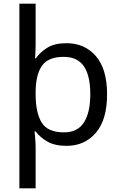

<svg xmlns="http://www.w3.org/2000/svg" viewBox="-20 -780 655 1040"><path d="M560 -269Q560 -132 499.5 -61Q439 10 340 10Q277 10 237 -13Q197 -36 173 -68H167Q168 -61 169.5 -45Q171 -29 172 -12Q173 5 173 16V240H85V-760H173V-536Q173 -522 172 -499.5Q171 -477 170 -464H174Q198 -498 237 -522Q276 -546 340 -546Q439 -546 499.5 -476Q560 -406 560 -269ZM469 -270Q469 -371 434 -421.5Q399 -472 325 -472Q243 -472 209 -426Q175 -380 173 -288V-269Q173 -170 205.5 -116.5Q238 -63 326 -63Q400 -63 434.5 -116.5Q469 -170 469 -270Z"/></svg>

Font: Noto Sans Mandaic
Style: Regular
Weight: 400
Designer: Monotype Design Team
Foundry: Monotype Imaging Inc.
Version: Version 2.002; ttfautohint (v1.8.4.7-5d5b)